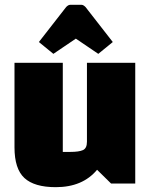

<svg xmlns="http://www.w3.org/2000/svg" viewBox="-20 -760 630 795"><path d="M240 -500V-131H271Q307 -131 323.5 -138.5Q340 -146 340 -173V-500H540V0H440L382 -57Q322 15 211 15Q122 15 81 -23Q40 -61 40 -150V-500ZM270 -740H318Q325 -740 334 -731L447 -586L387 -537L294 -600L201 -537L141 -586L254 -731Q263 -740 270 -740Z"/></svg>

Font: Changa One
Style: Regular
Weight: 400
Designer: Eduardo Rodriguez Tunni
Foundry: Eduardo Rodriguez Tunni
Version: Version 1.003